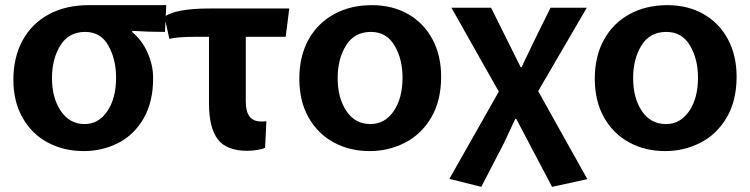

<svg xmlns="http://www.w3.org/2000/svg" viewBox="-20 -530 2915 746"><path d="M493 -406Q532 -374 553.5 -325Q575 -276 575 -227Q575 -133 537.5 -69Q500 -5 438.5 26Q377 57 306 57Q228 57 166 24Q104 -9 68 -72Q32 -135 32 -220Q32 -308 68 -373.5Q104 -439 170 -474.5Q236 -510 325 -510H502H592H626L621 -406Q557 -406 495 -410ZM309 -48Q363 -48 397 -98Q431 -148 431 -228Q431 -300 401 -353Q371 -406 311 -406Q247 -406 214.5 -353.5Q182 -301 182 -227Q182 -149 216.5 -98.5Q251 -48 308 -48Z M1010 44Q1001 49 980.5 52.5Q960 56 941 56Q860 56 826 11Q792 -34 792 -129V-387H742Q669 -387 638 -379L619 -465Q663 -497 795 -497H1104L1090 -387H935V-135Q935 -58 994 -58Q1012 -58 1015 -59Z M1416 57Q1339 57 1277 23.5Q1215 -10 1179 -73.5Q1143 -137 1143 -224Q1143 -311 1178.5 -375.5Q1214 -440 1278 -475Q1342 -510 1425 -510Q1505 -510 1566 -475Q1627 -440 1660.5 -377Q1694 -314 1694 -232Q1694 -138 1655 -72.5Q1616 -7 1552.5 25Q1489 57 1417 57ZM1420 -48Q1475 -48 1509.5 -98Q1544 -148 1544 -229Q1544 -300 1513 -353Q1482 -406 1421 -406Q1357 -406 1324.5 -353.5Q1292 -301 1292 -227Q1292 -149 1326 -98.5Q1360 -48 1419 -48Z M1888 -500 2003 -269H2007Q2014 -286 2031 -320L2051 -362L2119 -500H2260L2071 -176L2262 166L2125 196L1986 -68H1982L1937 28L1850 196L1726 165L1918 -174L1734 -500Z M2564 57Q2487 57 2425 23.5Q2363 -10 2327 -73.5Q2291 -137 2291 -224Q2291 -311 2326.5 -375.5Q2362 -440 2426 -475Q2490 -510 2573 -510Q2653 -510 2714 -475Q2775 -440 2808.5 -377Q2842 -314 2842 -232Q2842 -138 2803 -72.5Q2764 -7 2700.5 25Q2637 57 2565 57ZM2568 -48Q2623 -48 2657.5 -98Q2692 -148 2692 -229Q2692 -300 2661 -353Q2630 -406 2569 -406Q2505 -406 2472.5 -353.5Q2440 -301 2440 -227Q2440 -149 2474 -98.5Q2508 -48 2567 -48Z"/></svg>

Font: LINE Seed Sans KR Bold
Style: Regular
Weight: 700
Designer: LINE BX Design & Sandoll Inc & Dalton Maag Ltd
Foundry: Sandoll Inc.
Version: Version 1.000